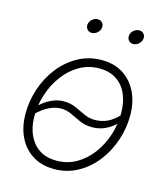

<svg xmlns="http://www.w3.org/2000/svg" viewBox="-109 -800 771 894"><g transform="rotate(15 276.5 -352.5)"><path d="M233.9 10.3Q174.3 10.3 130.6 -17.1Q86.9 -44.4 63.5 -93Q40 -141.6 40 -205.6Q40 -267.6 60.1 -326.9Q80.1 -386.2 117.4 -433.6Q154.8 -481 206.3 -509.3Q257.8 -537.6 319.8 -537.6Q379.4 -537.6 422.6 -510.3Q465.8 -482.9 489.5 -434.3Q513.2 -385.7 513.2 -321.3Q513.2 -259.3 492.9 -200Q472.7 -140.6 435.5 -93.3Q398.4 -45.9 347.2 -17.8Q295.9 10.3 233.9 10.3ZM234.9 -30.3Q288.1 -30.3 331.3 -55.4Q374.5 -80.6 405.5 -122.6Q436.5 -164.6 453.1 -216.3Q469.7 -268.1 469.7 -321.3Q469.7 -374 452.1 -413.6Q434.6 -453.1 400.9 -475.1Q367.2 -497.1 318.8 -497.1Q266.6 -497.1 223.4 -472.2Q180.2 -447.3 148.9 -405.5Q117.7 -363.8 100.3 -311.8Q83 -259.8 83 -205.6Q83 -127 122.8 -78.6Q162.6 -30.3 234.9 -30.3ZM74.2 -209 56.2 -228.5Q78.1 -252 101.1 -269.3Q124 -286.6 148.2 -296.4Q172.4 -306.2 198.2 -306.2Q230.5 -306.2 256.6 -294.4Q282.7 -282.7 306.9 -271.2Q331.1 -259.8 357.9 -259.8Q391.6 -259.8 420.2 -273.4Q448.7 -287.1 477.5 -319.3L497.1 -301.8Q475.6 -276.4 453.1 -258.8Q430.7 -241.2 406.2 -232.4Q381.8 -223.6 354.5 -223.6Q321.8 -223.6 295.7 -235.4Q269.5 -247.1 245.4 -258.8Q221.2 -270.5 194.8 -270.5Q165 -270.5 134.8 -254.9Q104.5 -239.3 74.2 -209ZM439.9 -647.5Q425.8 -647.5 417.5 -657.7Q409.2 -668 411.6 -682.1Q413.6 -696.3 425.5 -706.3Q437.5 -716.3 451.7 -716.3Q465.8 -716.3 474.1 -706.3Q482.4 -696.3 480 -682.1Q477.5 -668 465.8 -657.7Q454.1 -647.5 439.9 -647.5ZM240.2 -647.5Q226.1 -647.5 217.8 -657.7Q209.5 -668 211.4 -682.1Q213.9 -696.3 225.8 -706.3Q237.8 -716.3 252 -716.3Q266.1 -716.3 274.4 -706.3Q282.7 -696.3 280.3 -682.1Q277.8 -668 266.1 -657.7Q254.4 -647.5 240.2 -647.5Z"/></g></svg>

Font: Inter 24pt ExtraLight
Style: Italic
Weight: 250
Italic angle: -9.3988°
Version: Version 4.001;git-66647c0bb